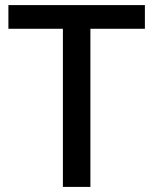

<svg xmlns="http://www.w3.org/2000/svg" viewBox="-20 -734 602 754"><path d="M335 0V-621H549V-714H13V-621H227V0Z"/></svg>

Font: Noto Sans Georgian Medium
Style: Regular
Weight: 500
Designer: Monotype Design Team, Akaki Razmadze
Foundry: Google LLC
Version: Version 2.005